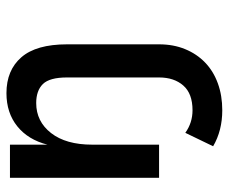

<svg xmlns="http://www.w3.org/2000/svg" viewBox="-76 -430 699 586"><g transform="rotate(-90 273.0 -136.5)"><path d="M161.1 80.1Q191.9 102.1 230 102.1Q280.8 102.1 305.4 74Q330.1 45.9 330.1 0V-280.8Q330.1 -334 310.1 -354.5Q290 -375 252 -375Q195.8 -375 160.4 -329.6Q125 -284.2 125 -204.1V0H23.9V-455.1H125V-340.8Q140.1 -399.9 181.2 -432.9Q222.2 -465.8 282.2 -465.8Q352.1 -465.8 391.6 -420.4Q431.2 -375 431.2 -280.8V0Q431.2 43.9 416.5 79.6Q401.9 115.2 375.5 140.6Q349.1 166 312 179.4Q274.9 192.9 230 192.9Q168 192.9 120.1 165Z"/></g></svg>

Font: Anonymous Pro
Style: Bold
Weight: 700
Monospace: yes
Designer: Mark Simonson
Version: Version 1.003